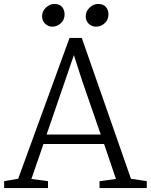

<svg xmlns="http://www.w3.org/2000/svg" viewBox="-20 -952 763 972"><path d="M307 -879Q307 -852 288 -834.5Q269 -817 245 -817Q224 -817 208.5 -832Q193 -847 193 -870Q193 -895 212.5 -913.5Q232 -932 255 -932Q281 -932 294 -917Q307 -902 307 -879ZM529 -879Q529 -852 510 -834.5Q491 -817 466 -817Q445 -817 429.5 -831.5Q414 -846 414 -869Q414 -895 433.5 -913.5Q453 -932 476 -932Q503 -932 516 -917Q529 -902 529 -879ZM643 -47 723 -35V0H484V-35L567 -46L507 -223H200L139 -46L223 -35V0H1V-35L72 -47L332 -760H394ZM216 -271H490L397 -540L354 -673Z"/></svg>

Font: Martel Light
Style: Regular
Weight: 300
Designer: Dan Reynolds
Foundry: Dan Reynolds
Version: Version 1.001; ttfautohint (v1.1) -l 5 -r 5 -G 72 -x 0 -D la